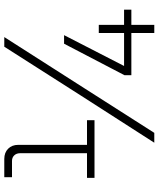

<svg xmlns="http://www.w3.org/2000/svg" viewBox="58 -798 740 896"><g transform="rotate(-90 428.0 -350.0)"><path d="M161 -294V-626Q161 -643 151 -653.5Q141 -664 125 -664H49V-700H134Q164 -700 182 -682Q200 -664 200 -635V-294ZM46 -279V-314H315V-279ZM210 0 429 -341 658 -700H703L464 -326L256 0ZM525 -107V-139L672 -421H712L563 -131L554 -141H831V-107ZM722 0V-259H760V0Z"/></g></svg>

Font: SUSE ExtraLight
Style: Regular
Weight: 250
Designer: Rene Bieder
Foundry: SUSE
Version: Version 1.000